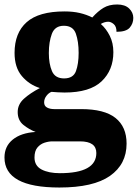

<svg xmlns="http://www.w3.org/2000/svg" viewBox="-27 -601 616 857"><path d="M238 236Q-7 236 -7 102Q-7 52 30 22Q67 -8 132 -12Q103 -23 77.5 -43.5Q52 -64 52 -101Q52 -135 79.5 -160Q107 -185 151 -208Q103 -223 70.5 -261.5Q38 -300 38 -365Q38 -454 92 -502Q146 -550 261 -550Q299 -550 329 -543Q359 -536 385 -523Q410 -551 435 -566Q460 -581 496 -581Q531 -581 549.5 -563Q568 -545 568 -521Q568 -496 552 -477.5Q536 -459 493 -459Q493 -483 480.5 -493.5Q468 -504 456 -504Q447 -504 438 -501Q429 -498 423 -494Q447 -473 463 -441Q479 -409 479 -368Q479 -288 426.5 -238Q374 -188 261 -188Q250 -188 231 -189Q212 -190 203 -191Q191 -187 180.5 -173.5Q170 -160 170 -144Q170 -128 183 -121Q196 -114 215 -114H335Q439 -114 488.5 -74.5Q538 -35 538 40Q538 132 464 184Q390 236 238 236ZM259 -251Q300 -251 312 -283.5Q324 -316 324 -365Q324 -416 311.5 -451Q299 -486 258 -486Q218 -486 204.5 -450Q191 -414 191 -364Q191 -316 205 -283.5Q219 -251 259 -251ZM240 172Q403 172 403 82Q403 30 330 30H207Q190 30 171.5 36Q153 42 140 57.5Q127 73 127 102Q127 139 158.5 155.5Q190 172 240 172Z"/></svg>

Font: Noto Serif Tamil ExtraBold
Style: Regular
Weight: 800
Designer: Indian Type Foundry, Tom Grace, and the Monotype Design Team
Foundry: Monotype Imaging Inc.
Version: Version 2.004; ttfautohint (v1.8.4.7-5d5b)